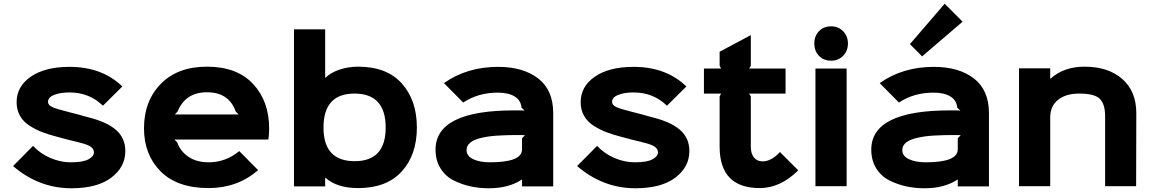

<svg xmlns="http://www.w3.org/2000/svg" viewBox="-20 -997 6181 1028"><path d="M651 -188Q651 -103 576 -46Q501 11 362 11Q188 11 50 -108L157 -216Q196 -174 250 -151Q304 -128 359 -128Q424 -128 453.5 -144Q483 -160 483 -181Q483 -198 467 -210.5Q451 -223 401 -235Q394 -236 344.5 -249Q295 -262 288 -264Q242 -276 207.5 -289Q173 -302 139 -323.5Q105 -345 87 -377Q69 -409 69 -450Q69 -534 145 -586.5Q221 -639 352 -639Q527 -639 635 -534L531 -431Q458 -502 353 -502Q310 -502 282 -493Q254 -484 245.5 -473.5Q237 -463 237 -452Q237 -434 260.5 -423.5Q284 -413 348 -397Q382 -389 449 -370Q551 -345 601 -301.5Q651 -258 651 -188Z M916 -384H1258L1242 -400Q1206 -503 1088 -503Q973 -503 931 -400ZM1421 -310Q1421 -277 1417 -250H914L929 -234Q947 -185 990.5 -156.5Q1034 -128 1097 -128Q1188 -128 1261 -188L1362 -86Q1251 10 1097 10Q929 10 840 -79.5Q751 -169 751 -310Q751 -456 841 -548Q931 -640 1088 -640Q1249 -640 1335 -547.5Q1421 -455 1421 -310Z M2045 -314Q2045 -496 1878 -496Q1712 -496 1712 -314Q1712 -134 1879 -134Q2045 -134 2045 -314ZM1898 10Q1784 10 1723 -45H1721V1H1554V-840H1721V-581H1723Q1750 -608 1797 -624Q1844 -640 1898 -640Q2051 -640 2131.5 -550Q2212 -460 2212 -314Q2212 -168 2131 -79Q2050 10 1898 10Z M2775 -257 2791 -273Q2785 -274 2753 -274Q2700 -274 2666 -272Q2608 -270 2567 -261Q2478 -243 2478 -194Q2478 -161 2514 -144.5Q2550 -128 2603 -128Q2775 -128 2775 -197ZM2942 -391V1H2775V-35H2773Q2703 11 2597 11Q2546 11 2499.5 1Q2453 -9 2409 -31Q2365 -53 2338.5 -95.5Q2312 -138 2312 -196Q2312 -406 2733 -406Q2783 -406 2789 -405L2772 -421Q2769 -460 2735.5 -480.5Q2702 -501 2645 -501Q2540 -501 2460 -448L2357 -552Q2480 -639 2647 -639Q2781 -639 2861.5 -577Q2942 -515 2942 -391Z M3671 -188Q3671 -103 3596 -46Q3521 11 3382 11Q3208 11 3070 -108L3177 -216Q3216 -174 3270 -151Q3324 -128 3379 -128Q3444 -128 3473.5 -144Q3503 -160 3503 -181Q3503 -198 3487 -210.5Q3471 -223 3421 -235Q3414 -236 3364.5 -249Q3315 -262 3308 -264Q3262 -276 3227.5 -289Q3193 -302 3159 -323.5Q3125 -345 3107 -377Q3089 -409 3089 -450Q3089 -534 3165 -586.5Q3241 -639 3372 -639Q3547 -639 3655 -534L3551 -431Q3478 -502 3373 -502Q3330 -502 3302 -493Q3274 -484 3265.5 -473.5Q3257 -463 3257 -452Q3257 -434 3280.5 -423.5Q3304 -413 3368 -397Q3402 -389 3469 -370Q3571 -345 3621 -301.5Q3671 -258 3671 -188Z M4156 -183 4254 -85Q4158 10 4048 10Q3833 10 3833 -212V-481L3841 -496H3749V-630H3841L3833 -645V-720L4000 -809V-645L3991 -630H4186V-496H3991L4000 -481V-212Q4000 -174 4017 -153.5Q4034 -133 4063 -133Q4110 -133 4156 -183Z M4513 -630V0H4346V-630ZM4430 -672Q4390 -672 4365 -698Q4340 -724 4340 -764Q4340 -804 4365 -830Q4390 -856 4430 -856Q4469 -856 4494.5 -829.5Q4520 -803 4520 -764Q4520 -725 4494.5 -698.5Q4469 -672 4430 -672Z M5108 -257 5124 -273Q5118 -274 5086 -274Q5033 -274 4999 -272Q4941 -270 4900 -261Q4811 -243 4811 -194Q4811 -161 4847 -144.5Q4883 -128 4936 -128Q5108 -128 5108 -197ZM5275 -391V1H5108V-35H5106Q5036 11 4930 11Q4879 11 4832.5 1Q4786 -9 4742 -31Q4698 -53 4671.5 -95.5Q4645 -138 4645 -196Q4645 -406 5066 -406Q5116 -406 5122 -405L5105 -421Q5102 -460 5068.5 -480.5Q5035 -501 4978 -501Q4873 -501 4793 -448L4690 -552Q4813 -639 4980 -639Q5114 -639 5194.5 -577Q5275 -515 5275 -391ZM5038 -977 5134 -881 4917 -695 4852 -761Z M6064 -391 6063 0H5897V-375Q5897 -438 5869.5 -467Q5842 -496 5758 -496Q5687 -496 5645 -462.5Q5603 -429 5603 -368V0H5436V-631H5603V-576H5605Q5676 -640 5787 -640Q5914 -640 5989 -574Q6064 -508 6064 -391Z"/></svg>

Font: Sinkin Sans 700 Bold
Style: Bold
Weight: 700
Designer: Keith Bates
Foundry: K-Type
Version: Sinkin Sans (version 1.0)  by Keith Bates   •   © 2014   www